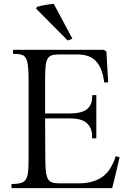

<svg xmlns="http://www.w3.org/2000/svg" viewBox="-20 -967 669 987"><path d="M168.9 -931.6Q189.5 -937.5 213.6 -941.7Q237.8 -945.8 256.3 -947.3L352.1 -768.1L328.1 -758.8L166.5 -921.4ZM46.9 -710.9H512.7L526.9 -703.1L536.1 -543.9L515.6 -543L513.2 -560.1Q502.9 -622.1 471.4 -654.5Q439.9 -687 377 -687H279.3Q257.8 -687 244.6 -682.1Q231.4 -677.2 224.1 -663.8Q216.8 -650.4 214.4 -626Q211.9 -601.6 211.9 -562V-383.8H338.4Q392.6 -383.8 419.9 -400.6Q447.3 -417.5 453.1 -454.1L454.1 -478H475.1V-255.9H453.6L453.1 -281.7Q446.3 -320.3 419.7 -339.4Q393.1 -358.4 338.4 -358.4H211.9L212.9 -155.8Q212.9 -113.8 215.6 -88.1Q218.3 -62.5 225.8 -48.3Q233.4 -34.2 247.8 -29.3Q262.2 -24.4 285.6 -24.4H382.8Q424.3 -24.4 454.6 -33.4Q484.9 -42.5 506.8 -58.3Q528.8 -74.2 543.5 -96.4Q558.1 -118.7 568.4 -145L574.7 -164.1L594.7 -159.2Q592.8 -149.4 587.9 -128.7Q583 -107.9 577.4 -84.2Q571.8 -60.5 566.2 -37.6Q560.5 -14.6 556.6 0H39.1V-21L56.2 -21.5Q79.1 -22.9 92.8 -28.1Q106.4 -33.2 114.3 -47.1Q122.1 -61 124.5 -86.2Q127 -111.3 127 -152.3V-556.6Q127 -600.1 124 -626Q121.1 -651.9 114 -665.8Q106.9 -679.7 94.7 -684.3Q82.5 -689 64 -689.9L46.9 -690.4Z"/></svg>

Font: Varendra
Style: Regular
Weight: 400
Designer: Jacob Thomas
Foundry: Bangla Type Foundry
Version: Version 1.008